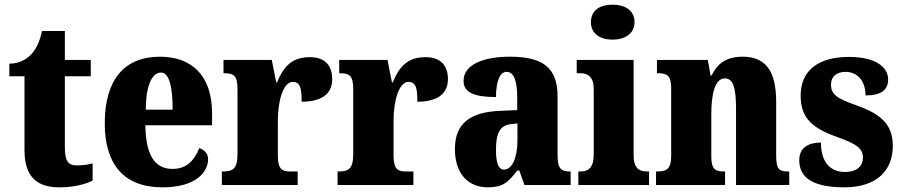

<svg xmlns="http://www.w3.org/2000/svg" viewBox="-20 -793 3868 823"><path d="M234 10C307 10 356 -8 377 -19V-93C358 -87 334 -84 309 -84C268 -84 258 -108 258 -165V-466H369V-536H258V-660H160C151 -617 136 -586 120 -567C103 -546 70 -520 20 -520V-466H85V-149C85 -31 143 10 234 10Z M676 10C818 10 872 -54 872 -111C872 -135 855 -152 834 -158C814 -107 781 -69 720 -69C644 -69 605 -126 603 -256H889V-308C889 -467 804 -550 665 -550C515 -550 429 -453 429 -265C429 -91 509 10 676 10ZM720 -323H605C605 -426 632 -482 670 -482C705 -482 720 -423 720 -323Z M931 0H1256V-58H1224C1191 -58 1171 -66 1171 -125V-277C1171 -358 1193 -442 1235 -442C1268 -442 1273 -412 1273 -357C1351 -357 1404 -385 1404 -454C1404 -508 1377 -548 1308 -548C1239 -548 1198 -516 1168 -440H1164L1145 -536H938V-479H942C981 -479 998 -470 998 -411V-130C998 -67 975 -58 935 -58H931Z M1427 0H1752V-58H1720C1687 -58 1667 -66 1667 -125V-277C1667 -358 1689 -442 1731 -442C1764 -442 1769 -412 1769 -357C1847 -357 1900 -385 1900 -454C1900 -508 1873 -548 1804 -548C1735 -548 1694 -516 1664 -440H1660L1641 -536H1434V-479H1438C1477 -479 1494 -470 1494 -411V-130C1494 -67 1471 -58 1431 -58H1427Z M2070 10C2133 10 2157 -9 2197 -62H2206L2228 0H2426V-58H2422C2382 -58 2370 -74 2370 -128V-381C2370 -506 2302 -550 2166 -550C2058 -550 1967 -519 1967 -446C1967 -397 2012 -377 2106 -377C2106 -447 2124 -485 2151 -485C2182 -485 2197 -449 2197 -374V-321L2125 -318C1995 -313 1930 -264 1930 -154C1930 -42 1993 10 2070 10ZM2140 -66C2116 -66 2106 -96 2106 -151C2106 -221 2122 -256 2171 -261L2198 -264V-191C2198 -116 2175 -66 2140 -66Z M2606 -623C2657 -623 2700 -648 2700 -698C2700 -750 2657 -773 2606 -773C2553 -773 2513 -750 2513 -698C2513 -648 2553 -623 2606 -623ZM2459 0H2762V-58H2752C2719 -58 2696 -73 2696 -128V-536H2452V-479H2469C2500 -479 2525 -463 2525 -412V-131C2525 -74 2502 -58 2469 -58H2459Z M2792 0H3088V-58H3085C3046 -58 3029 -67 3029 -122V-305C3029 -384 3043 -457 3087 -457C3126 -457 3135 -408 3135 -323V0H3363V-58H3359C3319 -58 3307 -67 3307 -128V-358C3307 -493 3258 -550 3164 -550C3086 -550 3052 -514 3030 -469H3026L3014 -536H2796V-479H2800C2839 -479 2857 -470 2857 -415V-125C2857 -67 2836 -58 2796 -58H2792Z M3599 10C3737 10 3807 -61 3807 -168C3807 -270 3742 -309 3647 -343C3564 -372 3542 -390 3542 -431C3542 -466 3568 -485 3604 -485C3652 -485 3690 -450 3690 -384C3757 -384 3787 -407 3787 -453C3787 -501 3740 -549 3619 -549C3494 -549 3412 -496 3412 -383C3412 -284 3465 -242 3573 -204C3645 -178 3679 -159 3679 -118C3679 -85 3658 -56 3601 -56C3542 -56 3499 -94 3499 -182C3448 -182 3406 -162 3406 -106C3406 -41 3450 10 3599 10Z"/></svg>

Font: Noto Serif Sinhala Condensed Black
Style: Regular
Weight: 900
Width: 3
Designer: Jelle Bosma - Monotype Design Team
Foundry: Monotype Imaging Inc.
Version: Version 2.007